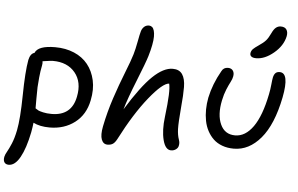

<svg xmlns="http://www.w3.org/2000/svg" viewBox="-65 -901 1871 1207"><g transform="rotate(5 871.0 -297.5)"><path d="M30.8 210Q12.2 210 3.4 197.8Q-5.4 185.5 -1 162.1Q2 147.9 13.2 128.7Q24.4 109.4 39.1 74.7Q53.7 40 64 -11.2Q78.6 -84.5 80.6 -232.7Q82.5 -380.9 96.2 -457Q105 -498 130.9 -504.9Q149.9 -551.8 257.8 -551.8Q324.2 -551.8 377.7 -529.1Q431.2 -506.3 464.4 -464.8Q497.6 -423.3 510.5 -365.7Q523.4 -308.1 508.8 -237.8Q490.7 -147 424.6 -96.4Q358.4 -45.9 266.1 -45.9Q204.1 -45.9 163.1 -66.9Q160.6 -42.5 153.8 -4.9Q133.3 96.7 101.8 153.3Q70.3 210 30.8 210ZM185.1 -430.2Q177.7 -394.5 173.8 -353.8Q169.9 -313 168.9 -292Q168 -271 168 -219.5Q168 -168 168 -158.2Q180.7 -149.9 187.5 -146.2Q194.3 -142.6 217.5 -137.2Q240.7 -131.8 271 -131.8Q397.5 -131.8 420.9 -253.9Q439.9 -346.7 391.4 -405.8Q342.8 -464.8 251 -464.8Q239.3 -464.8 186 -457Q188 -442.9 185.1 -430.2Z M638.2 29.8Q611.3 29.8 600.3 1.2Q589.4 -27.3 600.1 -82Q618.7 -174.8 648.2 -263.7Q677.7 -352.5 709 -431.2Q740.2 -509.8 752 -549.8Q761.7 -582.5 770.8 -631.3Q779.8 -680.2 785.2 -698.2Q790 -715.3 802.5 -727.1Q814.9 -738.8 834 -738.8Q845.2 -738.3 853.3 -731.4Q861.3 -724.6 865.7 -709.5Q870.1 -694.3 870.1 -672.4Q870.1 -650.4 864 -618.2Q857.9 -585.9 846.2 -546.9Q833 -503.4 786.4 -387.5Q739.7 -271.5 719.2 -200.2Q812.5 -351.6 880.4 -416.3Q948.2 -481 1005.9 -481Q1047.4 -481 1066.4 -452.9Q1085.4 -424.8 1085.9 -373Q1086.4 -321.3 1079.1 -247.1Q1070.3 -146.5 1071.5 -107.4Q1072.8 -68.4 1083 -40Q1089.8 -21 1085.9 -3.9Q1084 10.7 1070.3 20.8Q1056.6 30.8 1039.1 30.8Q1002.9 30.8 987.5 -30Q972.2 -90.8 982.9 -175.8Q993.7 -265.1 995.4 -314.5Q997.1 -363.8 991.2 -386.2Q950.7 -384.8 866.7 -280.8Q782.7 -176.8 696.8 -9.8Q684.6 13.2 671.1 21.5Q657.7 29.8 638.2 29.8Z M1522 -592.8Q1500.5 -592.8 1490.7 -601.1Q1481 -609.4 1483.9 -624Q1486.8 -638.2 1496.8 -648.2Q1506.8 -658.2 1531.2 -674.8Q1560.5 -694.3 1575 -710.9Q1589.4 -727.5 1603 -756.8Q1615.7 -784.2 1629.2 -794.7Q1642.6 -805.2 1659.2 -805.2Q1685.1 -805.2 1695.6 -789.1Q1706.1 -772.9 1701.2 -747.1Q1688.5 -686.5 1632.3 -639.6Q1576.2 -592.8 1522 -592.8ZM1431.2 -14.2Q1390.6 -14.2 1357.7 -26.4Q1324.7 -38.6 1302.2 -60.1Q1279.8 -81.5 1264.4 -110.4Q1249 -139.2 1242.4 -173.6Q1235.8 -208 1236.3 -244.9Q1236.8 -281.7 1244.1 -319.8Q1262.7 -407.7 1311 -492.2Q1323.2 -517.1 1351.1 -517.1Q1372.6 -517.1 1382.6 -502.7Q1392.6 -488.3 1388.2 -465.8Q1385.7 -450.2 1375.2 -430.4Q1364.7 -410.6 1352.1 -380.4Q1339.4 -350.1 1331.1 -310.1Q1312 -217.8 1339.4 -158Q1366.7 -98.1 1432.1 -98.1Q1496.6 -98.1 1545.7 -167.2Q1594.7 -236.3 1622.1 -374Q1628.4 -404.3 1631.3 -435.3Q1634.3 -466.3 1637.2 -481Q1641.1 -499.5 1650.4 -509.3Q1659.7 -519 1677.2 -519Q1739.7 -519 1709 -361.8Q1674.3 -188 1600.6 -101.1Q1526.9 -14.2 1431.2 -14.2Z"/></g></svg>

Font: Shantell Sans Bouncy
Style: Italic
Weight: 400
Italic angle: -11.31°
Designer: Stephen Nixon, Anya Danilova, Shantell Martin
Foundry: Arrow Type
Version: Version 1.006;[9816181b4]